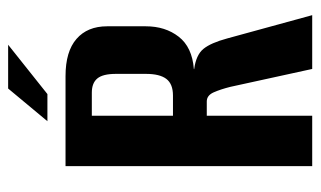

<svg xmlns="http://www.w3.org/2000/svg" viewBox="-174 -594 768 460"><g transform="rotate(-90 210.0 -364.0)"><path d="M41.9 0V-591H257.7Q316.7 -591 346.8 -564.7Q377 -538.5 377 -491.3V-398.7Q377 -351.9 352 -319.8Q327 -287.6 274.4 -283.5V-282.8Q308.4 -278.3 322.9 -260.6Q337.3 -242.9 347.9 -203.7L403.7 0H274.8L231.9 -196.2Q226 -219.7 218.7 -236.2Q211.4 -252.6 196.9 -252.6H162.7V0ZM162.7 -333.6H211.1Q238.8 -333.6 250.9 -349.4Q263 -365.2 263 -398.5V-470.2Q263 -501.7 252 -514.8Q241.1 -528 218 -528H162.7ZM149.6 -634.4 227.9 -728.5H332.8L214.6 -634.4Z"/></g></svg>

Font: Alumni Sans SC Thin
Style: Regular
Weight: 100
Designer: Robert E. Leuschke
Foundry: Robert E. Leuschke
Version: Version 1.018